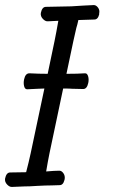

<svg xmlns="http://www.w3.org/2000/svg" viewBox="-61 -731 456 757"><path d="M287 -404Q282 -380 267 -380L224 -381Q213 -382 189 -382H188L134 -126Q128 -97 121 -55Q155 -58 173 -58Q182 -58 189 -48Q196 -38 194 -25L193 -21Q188 -1 174 -1L143 0Q120 0 84 2Q57 4 35 4L-13 6Q-23 7 -33 -3.5Q-43 -14 -41 -27Q-36 -51 -21 -51L42 -52Q52 -90 60 -127L114 -382L88 -381L47 -379H46Q37 -379 34 -391.5Q31 -404 34 -418Q39 -442 55 -442Q91 -440 127 -440L154 -569Q161 -603 169 -649L128 -647Q118 -646 108 -656.5Q98 -667 100 -680Q105 -704 120 -704L220 -706L268 -709L309 -711Q318 -711 325.5 -701Q333 -691 330 -678V-674Q325 -654 311 -654L248 -652Q244 -633 240 -621L228 -568L201 -440H203Q246 -440 274 -442H275Q283 -442 286.5 -430Q290 -418 287 -404Z"/></svg>

Font: LXGW Bright GB
Style: Italic
Weight: 400
Italic angle: -12°
Designer: Christian Thalmann (Catharsis Fonts)
Foundry: LXGW / Christian Thalmann (Catharsis Fonts) / Fontworks Inc.
Version: Version 5.510